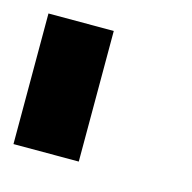

<svg xmlns="http://www.w3.org/2000/svg" viewBox="-53 -928 355 355"><g transform="rotate(15 125.0 -750.0)"><path d="M0 -625V-875H125V-625Z"/></g></svg>

Font: Galmuri7 Regular
Style: Regular
Weight: 400
Designer: Lee Minseo (quiple)
Version: Version 2.399;hotconv 1.1.1;makeotfexe 2.6.0 DEVELOPMENT